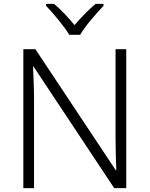

<svg xmlns="http://www.w3.org/2000/svg" viewBox="-20 -967 769 987"><path d="M336 -788H392C416 -831 475 -898 512 -937V-947H471C435 -917 395 -875 363 -838C333 -875 294 -917 258 -947H217V-937C254 -898 311 -831 336 -788ZM629 0V-714H574V-261C574 -206 576 -133 578 -92H575L162 -714H100V0H155V-451C155 -514 152 -572 150 -624H153L567 0Z"/></svg>

Font: Noto Sans Myanmar UI Light
Style: Regular
Weight: 300
Designer: Monotype Design Team
Foundry: Monotype Imaging Inc.
Version: Version 2.103